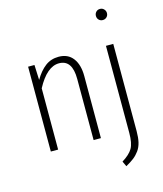

<svg xmlns="http://www.w3.org/2000/svg" viewBox="-135 -842 969 1141"><g transform="rotate(-15 350.0 -271.5)"><path d="M623 -709Q623 -694.3 613.3 -684.6Q603.5 -674.8 588.9 -674.8Q574.2 -674.8 564.7 -684.6Q555.2 -694.3 555.2 -709Q555.2 -723.1 564.7 -733.2Q574.2 -743.2 588.9 -743.2Q603.5 -743.2 613.3 -732.9Q623 -722.7 623 -709ZM277.8 -532.2Q335 -532.2 365.5 -491.9Q396 -451.7 396 -381.8V0H351.1V-376Q351.1 -494.1 270 -494.1Q195.3 -494.1 132.8 -377V0H87.9V-522H127L130.9 -429.2Q160.2 -479 195.3 -505.6Q230.5 -532.2 277.8 -532.2ZM566.9 13.2V-522H611.8V14.2Q611.8 54.2 605.2 82.5Q598.6 110.8 583.3 132.1Q567.9 153.3 548.8 168.2Q529.8 183.1 499 200.2L483.9 168Q530.8 139.2 548.8 108.2Q566.9 77.1 566.9 13.2Z"/></g></svg>

Font: Fira Sans Compressed ExtraLight
Style: Regular
Weight: 250
Width: 1
Designer: Carrois Corporate & Edenspiekermann AG
Foundry: Carrois Corporate GbR & Edenspiekermann AG
Version: Version 4.203;PS 004.203;hotconv 1.0.88;makeotf.lib2.5.64775